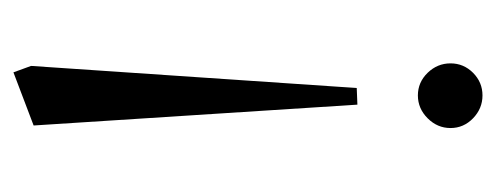

<svg xmlns="http://www.w3.org/2000/svg" viewBox="-252 -498 756 293"><g transform="rotate(-90 126.5 -351.0)"><path d="M93 -7.6Q78.1 -22 78.1 -42Q78.1 -62 93 -76.9Q107.9 -91.8 127.9 -91.8Q147.9 -91.8 162.4 -76.9Q176.8 -62 176.8 -42Q176.8 -22 162.4 -7.6Q147.9 6.8 127.9 6.8Q107.9 6.8 93 -7.6ZM82 -678.2 163.1 -709 172.9 -682.1 139.2 -185.1 113.8 -184.1Z"/></g></svg>

Font: Dehuti Alt
Style: Bold
Weight: 700
Version: Version 1.2